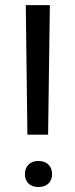

<svg xmlns="http://www.w3.org/2000/svg" viewBox="-20 -731 297 756"><path d="M176.3 -710.9H81.5L87.9 -200.7H169.4ZM78.1 -45.4C78.1 -16.1 96.2 5.4 131.3 5.4C166.5 5.4 185.1 -16.1 185.1 -45.4C185.1 -74.7 166.5 -97.2 131.3 -97.2C96.2 -97.2 78.1 -74.7 78.1 -45.4Z"/></svg>

Font: Roboto
Style: Regular
Weight: 400
Designer: Google
Version: Version 2.137; 2017